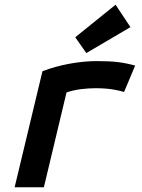

<svg xmlns="http://www.w3.org/2000/svg" viewBox="-20 -794 600 814"><path d="M42 0 160 -492Q215 -513 275.5 -524Q336 -535 391 -535Q446 -535 481.5 -530.5Q517 -526 553 -516L506 -404Q489 -409 471.5 -412.5Q454 -416 433 -418Q412 -420 386 -420Q355 -420 323 -416Q291 -412 262 -402L166 0ZM346 -569 299 -636 470 -774 533 -679Z"/></svg>

Font: Ubuntu Sans Mono SemiBold
Style: Italic
Weight: 600
Italic angle: -13.5°
Monospace: yes
Designer: Dalton Maag Ltd
Foundry: Dalton Maag Ltd
Version: Version 1.006